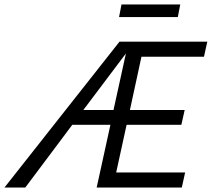

<svg xmlns="http://www.w3.org/2000/svg" viewBox="-55 -846 955 866"><path d="M583 -590 531 -350H778L763 -283H516L469 -68H780L765 0H381L443 -283H271L59 0H-35L484 -658H880L865 -590ZM457 -350 513 -605 321 -350ZM493 -826H758L747 -769H482Z"/></svg>

Font: Ysabeau Medium
Style: Italic
Weight: 500
Italic angle: -12°
Designer: Christian Thalmann (Catharsis Fonts)
Version: Version 0.003